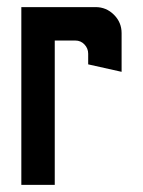

<svg xmlns="http://www.w3.org/2000/svg" viewBox="-20 -520 402 540"><path d="M40 0V-500H249Q279 -500 300.5 -478.5Q322 -457 322 -427V-318L228 -339V-369Q228 -384 217.5 -395Q207 -406 192 -406H134V0Z"/></svg>

Font: Odibee Sans
Style: Regular
Weight: 400
Designer: James Barnard - Barnard Co. Limited
Version: Version 2.001; ttfautohint (v1.8.3)